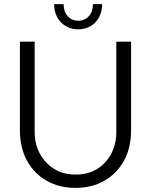

<svg xmlns="http://www.w3.org/2000/svg" viewBox="-20 -903 736 936"><path d="M348 13Q269 13 208 -21.5Q147 -56 112 -119Q77 -182 77 -269V-700H149V-259Q149 -202 173.5 -155.5Q198 -109 242.5 -80.5Q287 -52 348 -52Q410 -52 454.5 -80Q499 -108 523 -155Q547 -202 547 -259V-700H619V-269Q619 -182 584 -119Q549 -56 488 -21.5Q427 13 348 13ZM361 -760Q328 -760 301 -775.5Q274 -791 259 -819Q244 -847 244 -883H290Q290 -846 310 -824Q330 -802 361 -802Q393 -802 413 -824Q433 -846 433 -883H478Q478 -847 463 -819Q448 -791 421.5 -775.5Q395 -760 361 -760Z"/></svg>

Font: MuseoModerno Thin Light
Style: Regular
Weight: 300
Version: Version 1.003